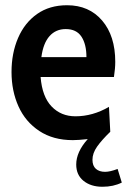

<svg xmlns="http://www.w3.org/2000/svg" viewBox="-20 -525 485 733"><path d="M445 172Q413 188 371 188Q327 188 299 165.5Q271 143 271 103Q271 55 315 6Q279 10 258 10Q183 10 130 -25Q77 -60 50.5 -119Q24 -178 24 -250Q24 -322 49 -380Q74 -438 121.5 -471.5Q169 -505 236 -505Q320 -505 370 -446.5Q420 -388 420 -289Q420 -264 415 -231H135Q141 -156 177 -118.5Q213 -81 268 -81Q334 -81 396 -117L401 -22Q368 10 350.5 35Q333 60 333 85Q333 108 346 119.5Q359 131 381 131Q400 131 429 120ZM138 -307H310Q310 -356 291 -385Q272 -414 231 -414Q193 -414 169 -387Q145 -360 138 -307Z"/></svg>

Font: Cabin Condensed SemiBold
Style: Regular
Weight: 600
Width: 3
Designer: Pablo Impallari
Foundry: Pablo Impallari. http://www.impallari.com Igino Marini. http://www.ikern.com
Version: Version 2.200